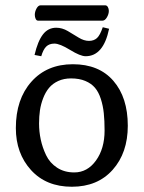

<svg xmlns="http://www.w3.org/2000/svg" viewBox="-20 -690 544 727"><path d="M40 -205.1Q40 -314.5 98.9 -380.6Q157.7 -446.8 255.9 -446.8Q355 -446.8 409.4 -383.8Q463.9 -320.8 463.9 -213.9Q463.9 -111.3 406.7 -47.1Q349.6 17.1 252 17.1Q154.8 17.1 97.4 -46.1Q40 -109.4 40 -205.1ZM249 -393.1Q221.7 -393.1 200.4 -383.3Q179.2 -373.5 165.8 -357.4Q152.3 -341.3 143.6 -318.6Q134.8 -295.9 131.3 -272.5Q127.9 -249 127.9 -222.2Q127.9 -191.4 134.3 -161.6Q140.6 -131.8 154.5 -102.5Q168.5 -73.2 196 -55.2Q223.6 -37.1 261.2 -37.1Q311 -37.1 343.5 -82.3Q376 -127.4 376 -195.8Q376 -233.4 373 -261.5Q370.1 -289.6 361.8 -315.4Q353.5 -341.3 339.6 -357.7Q325.7 -374 303 -383.5Q280.3 -393.1 249 -393.1ZM316.9 -535.2Q335.4 -535.2 347.2 -545.9Q358.9 -556.6 369.1 -586.9L393.1 -581.1Q371.6 -477.1 304.2 -477.1Q284.2 -477.1 245.4 -501Q206.5 -524.9 186 -524.9Q166.5 -524.9 155 -513.7Q143.6 -502.4 136.2 -477.1L110.8 -481.9Q123 -534.2 142.6 -559.6Q162.1 -585 192.9 -585Q215.3 -585 236.6 -572.5Q257.8 -560.1 277.8 -547.6Q297.9 -535.2 316.9 -535.2ZM368.2 -611.8H124Q118.2 -611.8 115 -618.7Q111.8 -625.5 111.8 -633.8Q111.8 -646 118.4 -658Q125 -669.9 133.8 -669.9H377.9Q384.8 -669.9 388.4 -663.3Q392.1 -656.7 392.1 -648.9Q392.1 -636.7 384.8 -624.3Q377.4 -611.8 368.2 -611.8Z"/></svg>

Font: Linear Smooth Low Contrast
Style: Regular
Weight: 500
Designer: Philipp H. Poll, Flanker
Foundry: Philipp H. Poll, reworked by Flanker
Version: Version 1.010 | FøM Fix